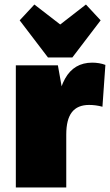

<svg xmlns="http://www.w3.org/2000/svg" viewBox="-20 -829 488 849"><path d="M50 -540H236L273 -332V0H50ZM228 -274Q228 -410 267.5 -481Q307 -552 388 -552Q403 -552 418 -549.5Q433 -547 446 -542L433 -357Q404 -365 374 -365Q323 -365 298 -333Q273 -301 273 -234ZM425 -739 300 -575H192L67 -739L132 -809L321 -663H172L360 -809Z"/></svg>

Font: Pathway Extreme Condensed Black
Style: Regular
Weight: 900
Width: 3
Version: Version 1.001;gftools[0.9.26]